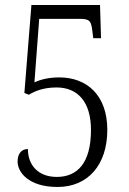

<svg xmlns="http://www.w3.org/2000/svg" viewBox="-20 -734 512 764"><path d="M209 10C329 10 407 -77 407 -217C407 -356 325 -426 216 -426C173 -426 139 -417 117 -406L136 -659H298C338 -659 343 -650 348 -607L351 -582H382L378 -714H105L77 -364L95 -357C119 -372 154 -386 205 -386C289 -386 342 -329 342 -217C342 -84 287 -30 206 -30C130 -30 91 -79 91 -141C66 -141 50 -123 50 -91C50 -50 92 10 209 10Z"/></svg>

Font: Noto Serif Devanagari Condensed Light
Style: Regular
Weight: 300
Width: 3
Designer: Universal Thirst, Indian Type Foundry and the Monotype Design Team
Foundry: Monotype Imaging Inc.
Version: Version 2.004